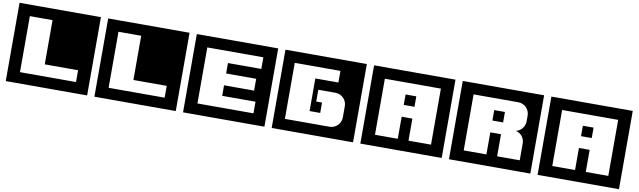

<svg xmlns="http://www.w3.org/2000/svg" viewBox="-46 -1350 6924 2082"><g transform="rotate(10 3416.0 -309.0)"><path d="M936 122V-740H40V122ZM792 0H175V-617H425V-130H792Z M1912 122V-740H1016V122ZM1768 0H1151V-617H1401V-130H1768Z M2888 122V-740H1992V122ZM2746 0H2129V-617H2746V-489H2379V-374H2710V-244H2379V-128H2746Z M3864 122V-740H2968V122ZM3708 -126C3708 -57 3653 0 3584 0H3092V-617H3595V-489H3341V-130H3458V-244H3394V-374H3583C3652 -374 3708 -318 3708 -249Z M4840 122V-740H3944V122ZM4701 0H4453V-243H4335V0H4084V-617H4701ZM4453 -373V-488H4335V-373Z M5816 122V-740H4920V122ZM5678 0H5429V-243H5311V0H5061V-617H5554C5623 -617 5678 -561 5678 -492V-430C5678 -370 5637 -319 5581 -307C5637 -295 5678 -246 5678 -186ZM5429 -373V-488H5311V-373Z M6792 122V-740H5896V122ZM6653 0H6405V-243H6287V0H6036V-617H6653ZM6405 -373V-488H6287V-373Z"/></g></svg>

Font: Takraf VEB
Style: Regular
Weight: 400
Designer: Jan Sonntag
Foundry: Jan Sonntag | S FONTS | www.sonntag.nl
Version: Version 2.001